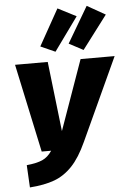

<svg xmlns="http://www.w3.org/2000/svg" viewBox="-65 -1047 748 1112"><g transform="rotate(-5 309.0 -490.5)"><path d="M397 -216Q357 -128 310.5 -79Q264 -30 206 -8.5Q148 13 63 19L56 -111Q115 -117 147.5 -131.5Q180 -146 204 -182H149L39 -696H229L276 -290L420 -696H618ZM312 -1000 419 -945 279 -751 194 -789ZM482 -1000 588 -940 442 -747 359 -791Z"/></g></svg>

Font: Fira Sans Condensed Black
Style: Italic
Weight: 900
Width: 3
Italic angle: -8°
Designer: Carrois Corporate & Edenspiekermann AG
Foundry: Carrois Corporate GbR & Edenspiekermann AG
Version: Version 4.203